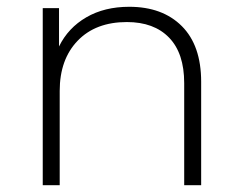

<svg xmlns="http://www.w3.org/2000/svg" viewBox="-20 -546 713 566"><path d="M516 -469C478 -507 426.3 -526 361 -526C312.3 -526 270.2 -515.7 234.5 -495C198.8 -474.3 172 -445.7 154 -409V-522H106V0H156V-278C156 -340 173.7 -389.3 209 -426C244.3 -462.7 292.7 -481 354 -481C407.3 -481 448.8 -465.7 478.5 -435C508.2 -404.3 523 -359.7 523 -301V0H573V-305C573 -376.3 554 -431 516 -469Z"/></svg>

Font: Montserrat Custom ExtraLight
Style: Regular
Weight: 300
Designer: Julieta Ulanovsky
Foundry: Julieta Ulanovsky
Version: Version 7.200